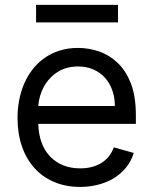

<svg xmlns="http://www.w3.org/2000/svg" viewBox="-20 -747 622 779"><path d="M51.1 -268.5Q51.1 -305.4 57.9 -340.9Q64.6 -376.4 78.3 -408Q92 -439.6 112.6 -466.1Q133.2 -492.5 160.5 -511.7Q187.9 -530.9 221.9 -541.7Q256 -552.6 296.9 -552.6Q339.5 -552.6 381 -538.5Q422.6 -524.5 456.7 -492.5Q490.8 -460.6 511 -408.4Q531.2 -356.2 531.2 -279.8V-244.3H135.3Q138.1 -157.7 185 -110.4Q231.5 -63.9 305.4 -63.9Q354.8 -63.9 390.3 -85.2Q425.8 -106.5 441.8 -149.1L522.7 -126.4Q511.7 -90.9 489.5 -64.8Q467.3 -38.7 438.2 -21.8Q409.1 -5 374.8 3.2Q340.6 11.4 305.4 11.4Q246.4 11.4 199.2 -8.9Q152 -29.1 119.1 -65.9Q86.3 -102.6 68.7 -154.1Q51.1 -205.6 51.1 -268.5ZM135.3 -316.8H446Q446 -350.5 435.9 -379.8Q425.8 -409.1 406.6 -430.8Q387.4 -452.4 359.7 -464.8Q332 -477.3 296.9 -477.3Q248.9 -477.3 213.8 -454.9Q196.4 -443.9 182.4 -428.8Q168.3 -413.7 158.4 -395.8Q148.4 -377.8 142.6 -357.8Q136.7 -337.7 135.3 -316.8ZM458.8 -727.3V-656.2H126.4V-727.3Z"/></svg>

Font: Inter P
Style: Regular
Weight: 400
Designer: Rasmus Andersson
Foundry: rsms
Version: Version 3.018;git-588b23468